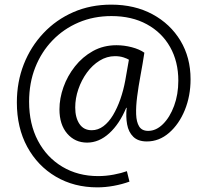

<svg xmlns="http://www.w3.org/2000/svg" viewBox="-20 -652 891 828"><path d="M399.8 156Q299.3 156 220.8 109.8Q142.3 63.6 97.5 -18.7Q52.7 -101.1 52.7 -210.4Q52.7 -298.7 82.6 -374.9Q112.6 -451.1 167.4 -509.1Q222.1 -567.2 296.3 -599.6Q370.6 -632 459.4 -632Q560.6 -632 637.6 -590.5Q714.6 -548.9 758.2 -476.5Q801.8 -404.1 801.8 -310.2Q801.8 -238.2 777 -177.3Q752.1 -116.4 709.2 -79.2Q666.3 -42 613.2 -42Q575.2 -42 554.7 -62.3Q534.1 -82.6 528.2 -115.6Q522.2 -148.6 526.3 -187.1H524.3Q495.3 -117.4 451.1 -77.2Q406.9 -37 355.6 -37Q303.3 -37 269.8 -75.9Q236.4 -114.7 236.4 -180.5Q236.4 -227.7 253.6 -276.1Q270.8 -324.6 303.3 -365.7Q335.7 -406.8 380.9 -431.9Q426.2 -457 482.2 -457Q515.1 -457 548.1 -448.4Q581.1 -439.8 602.6 -424.7Q595.2 -376.1 586.1 -327.6Q577.1 -279.1 571.5 -235.8Q565.9 -192.6 567.1 -159.2Q568.3 -125.8 580.1 -106.7Q591.9 -87.6 619.1 -87.6Q653.3 -87.6 682.9 -116.9Q712.6 -146.3 730.8 -195.5Q749 -244.7 749 -304.1Q749 -386.4 713.6 -449.1Q678.3 -511.8 613.4 -547.2Q548.6 -582.7 460.6 -582.7Q383.7 -582.7 319 -555.1Q254.3 -527.5 206.4 -477.8Q158.4 -428.1 131.9 -360.9Q105.5 -293.7 105.5 -213.6Q105.5 -117.3 143.5 -45.3Q181.4 26.8 248.9 67.1Q316.4 107.4 403.3 107.4Q436.9 107.4 470.5 101Q504.2 94.6 527.2 86.2L538.3 131.2Q506.5 142.8 470.3 149.4Q434.2 156 399.8 156ZM375.7 -90.4Q402.8 -90.4 426 -107.8Q449.2 -125.2 467.4 -155.5Q485.5 -185.9 499 -224.2Q512.4 -262.6 520.1 -304.4L535.9 -394.4Q529.4 -398.9 513 -404.4Q496.5 -409.8 475.8 -409.8Q440.9 -409.8 409.6 -390.5Q378.3 -371.2 354.7 -338.7Q331.2 -306.3 317.8 -267.1Q304.4 -227.9 304.4 -188.5Q304.4 -144.6 322.7 -117.5Q340.9 -90.4 375.7 -90.4Z"/></svg>

Font: Murecho Thin
Style: Regular
Weight: 100
Designer: Neil Summerour
Foundry: Positype
Version: Version 1.010